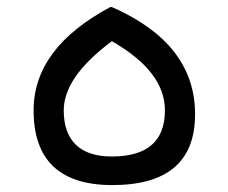

<svg xmlns="http://www.w3.org/2000/svg" viewBox="-20 -521 647 544"><path d="M75.2 -208.5Q75.2 -384.8 292.5 -501H296.9Q532.7 -397.9 532.7 -197.3Q532.7 3.4 298.3 3.4Q75.2 3.4 75.2 -208.5ZM160.6 -208.5Q160.6 -144 195.1 -110.8Q229.5 -77.6 296.9 -77.6Q447.3 -77.6 447.3 -208.5Q447.3 -318.4 296.9 -404.3Q160.6 -302.7 160.6 -208.5Z"/></svg>

Font: GanjNamehSans
Style: Regular
Weight: 400
Designer: Mohammad Saleh Souzanchi
Foundry: http://font-store.ir
Version: Version:0.0.4;RFB:1.2.5;Building:2016-12-11 09:43:53.670092